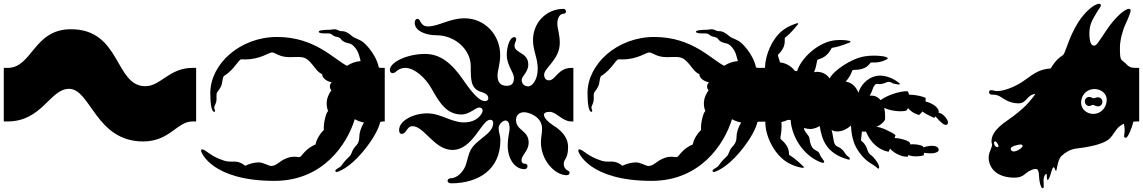

<svg xmlns="http://www.w3.org/2000/svg" viewBox="-30 -802 6060 1018"><path d="M346 -647C147 -647 142 -442 10 -442H-10V-158H10C194 -158 235 -331 336 -331C451 -331 477 -52 729 -52C870 -52 909 -158 990 -158H1010V-442H990C867 -442 822 -345 741 -345C577 -345 613 -647 346 -647Z M1425 157C1684 157 1811 -39 1851 -170C1865 -162 1882 -156 1900 -152C1883 -126 1875 -97 1875 -75C1875 -46 1860 -31 1853 -24C1842 -13 1835 6 1832 14C1829 22 1822 29 1810 40C1798 51 1782 73 1778 79C1774 85 1748 95 1748 103C1748 107 1750 110 1755 110C1759 110 1818 93 1891 6C1952 -66 1979 -124 1986 -155C1991 -157 1996 -158 2000 -158H2010V-442H1989C1986 -442 1982 -443 1978 -445C1973 -480 1942 -536 1901 -574C1882 -592 1850 -599 1840 -608C1830 -617 1814 -629 1803 -633C1792 -637 1785 -637 1777 -637C1769 -637 1756 -647 1745 -647C1734 -647 1726 -644 1713 -644C1700 -644 1660 -643 1660 -634C1660 -626 1679 -625 1688 -625C1697 -625 1719 -626 1725 -622C1731 -618 1737 -612 1746 -609C1755 -606 1767 -605 1773 -600C1779 -595 1780 -587 1797 -579C1814 -571 1828 -575 1845 -558C1873 -530 1876 -499 1882 -478C1853 -476 1829 -466 1810 -453C1740 -488 1640 -606 1439 -606C1243 -606 1085 -463 1085 -308C1085 -249 1092 -209 1106 -209C1109 -209 1110 -212 1110 -216C1110 -220 1106 -222 1106 -232C1106 -242 1118 -254 1118 -276C1118 -293 1117 -306 1121 -312C1125 -318 1141 -336 1146 -356C1151 -376 1150 -396 1160 -401C1170 -406 1193 -425 1208 -443C1221 -458 1241 -485 1246 -487C1249 -488 1259 -487 1271 -487C1349 -487 1396 -524 1412 -524C1430 -524 1450 -499 1505 -499C1520 -499 1535 -500 1549 -500C1567 -500 1584 -498 1596 -489C1622 -470 1632 -450 1650 -430C1660 -419 1671 -411 1678 -409C1678 -387 1705 -369 1729 -366C1724 -361 1719 -354 1719 -344C1719 -337 1722 -329 1727 -321L1724 -319C1714 -304 1702 -281 1702 -253C1702 -241 1704 -227 1710 -213C1700 -209 1684 -150 1687 -113C1668 -95 1649 -66 1643 -36C1597 -17 1577 14 1566 26C1564 29 1560 31 1555 31H1552C1546 30 1539 29 1530 29C1521 29 1509 30 1495 35C1450 50 1439 78 1407 78C1396 78 1364 59 1343 59C1317 59 1290 67 1270 77C1238 51 1217 55 1193 55C1183 55 1172 54 1159 50C1082 26 1062 -10 1041 -10C1038 -10 1036 -7 1036 -3C1036 8 1096 157 1425 157Z M2361 170C2509 170 2623 95 2623 -58C2623 -87 2614 -95 2614 -124C2614 -141 2634 -163 2650 -163C2662 -163 2672 -152 2672 -120C2672 -103 2662 -75 2662 -30C2662 41 2700 95 2751 95C2761 95 2767 87 2767 79C2767 72 2762 66 2752 66C2742 66 2735 59 2735 49C2735 42 2738 32 2743 24C2755 5 2773 -16 2773 -46C2773 -112 2706 -109 2706 -166C2706 -192 2724 -207 2749 -207C2772 -207 2844 -185 2844 -120C2844 -93 2838 -72 2838 -48C2838 48 2912 127 2975 127C2985 127 2990 120 2990 114C2990 110 2989 107 2985 105C2975 100 2959 91 2959 66C2959 41 2982 41 2982 -22C2982 -78 2941 -114 2902 -138C2878 -153 2854 -177 2854 -193C2854 -202 2863 -209 2885 -209C2919 -209 2952 -158 3000 -158H3010V-442H3000C2927 -442 2917 -376 2880 -376C2865 -376 2855 -388 2855 -406C2855 -442 2938 -486 2938 -575C2938 -620 2925 -650 2925 -678C2925 -707 2939 -729 2957 -729C2967 -729 2971 -735 2971 -741C2971 -748 2966 -755 2958 -755C2867 -755 2796 -682 2796 -590C2796 -533 2821 -495 2821 -437C2821 -379 2792 -344 2771 -344C2750 -344 2736 -358 2736 -378C2736 -398 2771 -420 2771 -459C2771 -497 2748 -511 2728 -523C2712 -533 2698 -542 2698 -559C2698 -575 2707 -584 2707 -593C2707 -601 2703 -605 2697 -605C2671 -605 2657 -551 2657 -511C2657 -455 2695 -418 2695 -389C2695 -360 2683 -347 2657 -347C2618 -347 2608 -372 2608 -401C2608 -430 2622 -461 2622 -510C2622 -619 2539 -705 2433 -705C2354 -705 2295 -662 2240 -662C2195 -662 2203 -702 2183 -702C2175 -702 2169 -695 2169 -681C2169 -637 2229 -615 2285 -615C2381 -615 2466 -540 2466 -451C2466 -379 2465 -331 2523 -314C2552 -305 2559 -293 2559 -281C2559 -272 2553 -266 2541 -266C2519 -266 2487 -289 2427 -377C2364 -469 2303 -516 2224 -516C2126 -516 2037 -471 2037 -431C2037 -421 2043 -414 2052 -414C2070 -414 2078 -442 2119 -442C2168 -442 2225 -390 2257 -334C2303 -252 2340 -195 2418 -195C2458 -195 2493 -232 2510 -232C2522 -232 2529 -226 2529 -216C2529 -209 2525 -200 2517 -190C2503 -172 2476 -153 2429 -153C2363 -153 2307 -201 2235 -201C2163 -201 2086 -163 2086 -112C2086 -99 2092 -92 2099 -92C2126 -92 2126 -133 2157 -133C2220 -133 2272 -7 2369 -7C2478 -7 2523 -167 2569 -167C2580 -167 2585 -160 2585 -151C2585 -90 2499 -68 2465 -6C2455 13 2450 39 2443 62C2432 106 2394 143 2361 143C2349 143 2343 150 2343 157C2343 163 2349 170 2361 170Z M3425 157C3684 157 3811 -39 3851 -170C3865 -162 3882 -156 3900 -152C3883 -126 3875 -97 3875 -75C3875 -46 3860 -31 3853 -24C3842 -13 3835 6 3832 14C3829 22 3822 29 3810 40C3798 51 3782 73 3778 79C3774 85 3748 95 3748 103C3748 107 3750 110 3755 110C3759 110 3818 93 3891 6C3952 -66 3979 -124 3986 -155C3991 -157 3996 -158 4000 -158H4010V-442H3989C3986 -442 3982 -443 3978 -445C3973 -480 3942 -536 3901 -574C3882 -592 3850 -599 3840 -608C3830 -617 3814 -629 3803 -633C3792 -637 3785 -637 3777 -637C3769 -637 3756 -647 3745 -647C3734 -647 3726 -644 3713 -644C3700 -644 3660 -643 3660 -634C3660 -626 3679 -625 3688 -625C3697 -625 3719 -626 3725 -622C3731 -618 3737 -612 3746 -609C3755 -606 3767 -605 3773 -600C3779 -595 3780 -587 3797 -579C3814 -571 3828 -575 3845 -558C3873 -530 3876 -499 3882 -478C3853 -476 3829 -466 3810 -453C3740 -488 3640 -606 3439 -606C3243 -606 3085 -463 3085 -308C3085 -249 3092 -209 3106 -209C3109 -209 3110 -212 3110 -216C3110 -220 3106 -222 3106 -232C3106 -242 3118 -254 3118 -276C3118 -293 3117 -306 3121 -312C3125 -318 3141 -336 3146 -356C3151 -376 3150 -396 3160 -401C3170 -406 3193 -425 3208 -443C3221 -458 3241 -485 3246 -487C3249 -488 3259 -487 3271 -487C3349 -487 3396 -524 3412 -524C3430 -524 3450 -499 3505 -499C3520 -499 3535 -500 3549 -500C3567 -500 3584 -498 3596 -489C3622 -470 3632 -450 3650 -430C3660 -419 3671 -411 3678 -409C3678 -387 3705 -369 3729 -366C3724 -361 3719 -354 3719 -344C3719 -337 3722 -329 3727 -321L3724 -319C3714 -304 3702 -281 3702 -253C3702 -241 3704 -227 3710 -213C3700 -209 3684 -150 3687 -113C3668 -95 3649 -66 3643 -36C3597 -17 3577 14 3566 26C3564 29 3560 31 3555 31H3552C3546 30 3539 29 3530 29C3521 29 3509 30 3495 35C3450 50 3439 78 3407 78C3396 78 3364 59 3343 59C3317 59 3290 67 3270 77C3238 51 3217 55 3193 55C3183 55 3172 54 3159 50C3082 26 3062 -10 3041 -10C3038 -10 3036 -7 3036 -3C3036 8 3096 157 3425 157Z M4782 29C4784 26 4786 23 4787 20C4798 25 4813 27 4828 27C4843 27 4857 25 4867 22C4868 17 4869 12 4870 8C4880 10 4892 11 4902 11C4909 11 4916 11 4921 10C4936 7 4947 2 4947 -7C4947 -23 4930 -29 4910 -29C4904 -29 4898 -28 4891 -27C4883 -26 4874 -23 4866 -21C4865 -23 4864 -25 4863 -27C4846 -35 4825 -37 4811 -37C4804 -37 4799 -37 4796 -36C4797 -43 4792 -48 4788 -51C4778 -58 4743 -70 4713 -70C4715 -76 4717 -81 4718 -86C4697 -102 4638 -131 4616 -129C4642 -140 4657 -157 4661 -165C4663 -168 4663 -175 4663 -184C4663 -197 4662 -214 4658 -230C4678 -220 4712 -212 4744 -212C4754 -212 4765 -213 4775 -215C4780 -220 4782 -224 4784 -229C4812 -199 4829 -198 4843 -192C4850 -199 4856 -204 4860 -211C4880 -196 4917 -179 4924 -177L4930 -185C4961 -148 4976 -140 4984 -140C4993 -140 4996 -144 4996 -153V-156C4995 -166 4975 -199 4946 -205C4949 -213 4948 -221 4933 -236C4919 -250 4894 -260 4877 -264C4878 -269 4878 -274 4878 -278V-283C4866 -288 4839 -299 4790 -300C4789 -306 4787 -312 4782 -318C4746 -321 4672 -297 4639 -271C4623 -290 4607 -295 4592 -295C4588 -295 4585 -295 4581 -294C4586 -303 4592 -314 4597 -330C4601 -342 4609 -356 4617 -357C4622 -358 4628 -356 4635 -356H4638C4658 -358 4673 -368 4680 -368C4683 -368 4685 -368 4688 -367C4698 -365 4703 -360 4707 -359C4714 -358 4728 -354 4736 -354C4739 -354 4741 -354 4741 -356C4741 -358 4740 -360 4736 -363C4719 -377 4679 -401 4637 -401C4631 -401 4626 -401 4620 -400C4563 -390 4530 -342 4522 -311C4504 -351 4479 -366 4454 -369C4466 -383 4476 -398 4482 -411C4485 -418 4487 -426 4491 -430C4496 -435 4551 -423 4582 -465C4585 -469 4587 -471 4591 -471C4602 -471 4613 -470 4626 -472C4639 -474 4653 -478 4669 -486C4673 -488 4678 -490 4677 -493C4676 -495 4675 -497 4667 -500C4656 -504 4631 -507 4604 -507C4587 -507 4569 -506 4553 -503C4485 -492 4389 -428 4369 -386C4351 -412 4325 -421 4303 -421C4299 -421 4296 -421 4292 -420L4286 -419C4291 -430 4295 -442 4297 -453C4302 -476 4302 -486 4308 -487C4314 -488 4337 -496 4351 -509C4365 -522 4374 -536 4380 -548C4434 -557 4467 -575 4474 -576C4481 -577 4480 -584 4475 -585C4472 -586 4452 -590 4425 -590C4413 -590 4400 -589 4386 -587C4303 -572 4219 -495 4196 -425C4192 -425 4189 -426 4185 -426C4163 -454 4135 -468 4106 -471L4104 -477C4097 -500 4092 -510 4097 -514C4101 -517 4118 -535 4125 -553C4132 -570 4131 -587 4131 -601C4174 -635 4194 -667 4199 -671C4204 -675 4202 -679 4198 -679H4196C4192 -677 4152 -667 4116 -638C4063 -594 4028 -512 4026 -444C4025 -443 4025 -442 4024 -442H3999H3989L3990 -157H4019C4021 -157 4025 -157 4028 -157V-152C4028 -79 4076 17 4143 58C4182 82 4222 88 4227 88C4232 88 4235 84 4229 80C4223 76 4200 48 4154 19C4153 4 4152 -12 4142 -28C4132 -45 4114 -61 4110 -64C4105 -68 4109 -76 4112 -100C4113 -111 4114 -122 4114 -134C4114 -141 4114 -148 4113 -155C4125 -157 4136 -161 4146 -166H4149C4153 -166 4158 -166 4162 -166L4164 -146C4180 -49 4247 32 4326 60C4336 63 4340 60 4340 56C4340 54 4339 51 4337 49C4332 43 4318 23 4314 11C4310 -2 4287 -4 4276 -21C4265 -39 4263 -60 4261 -72C4259 -83 4236 -104 4234 -116L4233 -124C4244 -120 4254 -118 4265 -118C4269 -118 4273 -118 4277 -119C4290 -121 4303 -126 4316 -134C4328 -63 4348 9 4464 43C4472 46 4476 44 4476 40C4476 37 4475 35 4472 32C4463 24 4457 22 4449 8C4441 -6 4425 -20 4410 -25C4400 -28 4394 -39 4391 -53C4386 -75 4385 -94 4379 -113C4387 -108 4397 -105 4409 -105C4436 -105 4461 -118 4482 -136C4485 -89 4488 -80 4496 -52C4508 -12 4546 41 4588 65C4620 83 4623 94 4628 92C4632 90 4632 85 4630 77C4627 65 4613 45 4600 31C4588 18 4577 17 4570 -5C4555 -51 4535 -51 4535 -60C4535 -65 4539 -86 4540 -105C4546 -104 4552 -103 4556 -104L4561 -105C4585 -48 4624 -9 4681 3C4684 -2 4687 -8 4689 -14C4712 12 4751 30 4782 29Z M5498 196C5503 196 5504 192 5504 184C5504 178 5503 169 5503 158C5503 132 5513 120 5518 120C5523 120 5517 152 5525 152C5533 152 5542 116 5547 100C5550 91 5553 85 5557 85C5559 85 5561 87 5562 91C5565 100 5567 104 5569 104C5572 104 5573 91 5577 73C5581 55 5587 36 5597 26C5617 7 5644 -10 5674 -14C5704 -18 5816 -30 5854 -68C5875 -89 5883 -113 5905 -131C5912 -137 5919 -142 5928 -146C5932 -135 5933 -123 5933 -112C5933 -103 5932 -95 5931 -89C5928 -72 5932 -72 5941 -72C5950 -72 5974 -131 5977 -149C5978 -153 5978 -155 5979 -157L6000 -158H6010V-442H6000C5971 -442 5962 -444 5949 -455C5941 -464 5931 -473 5919 -482C5908 -490 5908 -515 5908 -551C5908 -587 5922 -642 5938 -675C5954 -708 5965 -740 5965 -746C5965 -751 5961 -755 5956 -755C5932 -755 5881 -707 5840 -647C5789 -571 5784 -560 5770 -560C5756 -560 5746 -578 5746 -627C5746 -676 5767 -704 5781 -729C5795 -754 5807 -766 5807 -773C5807 -778 5803 -782 5799 -782C5771 -782 5722 -739 5687 -684C5634 -601 5620 -518 5605 -509C5591 -500 5568 -485 5541 -439C5485 -435 5458 -417 5406 -379C5353 -340 5292 -319 5256 -319C5245 -319 5234 -324 5226 -324C5218 -324 5214 -319 5214 -313C5214 -307 5219 -300 5230 -300C5241 -300 5256 -301 5276 -288C5296 -275 5326 -254 5371 -254C5414 -254 5414 -300 5460 -304C5439 -275 5416 -247 5388 -223C5350 -190 5325 -173 5305 -159C5261 -128 5227 -94 5227 -53C5227 -48 5228 -44 5229 -40C5235 -24 5212 1 5212 33C5212 88 5254 140 5349 140C5396 140 5406 115 5429 104C5452 93 5454 94 5464 94C5474 94 5479 111 5479 131C5479 151 5487 196 5498 196ZM5240 -47C5240 -50 5243 -52 5247 -52C5253 -52 5264 -36 5264 -27C5264 -24 5262 -22 5259 -22C5248 -22 5240 -33 5240 -47ZM5329 -14C5329 -28 5375 -36 5381 -36C5387 -36 5392 -33 5392 -29C5392 -17 5360 1 5346 1C5332 1 5329 -8 5329 -14ZM5702 -258C5702 -298 5733 -330 5772 -330C5809 -330 5838 -305 5838 -274C5838 -231 5807 -198 5767 -198C5731 -198 5702 -224 5702 -258ZM5722 -265C5722 -251 5732 -240 5745 -240C5754 -240 5759 -246 5765 -246C5771 -246 5779 -238 5792 -238C5804 -238 5815 -248 5815 -262C5815 -275 5805 -286 5792 -286C5779 -286 5775 -281 5768 -281C5761 -281 5757 -288 5745 -288C5732 -288 5722 -278 5722 -265Z"/></svg>

Font: Teranoptia Furiae
Style: Regular
Weight: 400
Designer: Ariel Martín Pérez
Foundry: Tunera Type Foundry
Version: Version 1.001;FEAKit 1.0